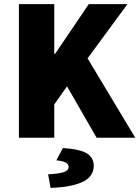

<svg xmlns="http://www.w3.org/2000/svg" viewBox="-20 -670 678 934"><path d="M72 0V-650H244V-408H248L412 -650H600L406 -386L638 0H450L306 -250L244 -162V0ZM226 244 214 178Q271 175 292.5 166.5Q314 158 314 142Q314 130 300.5 121.5Q287 113 254 110L286 50Q372 56 404 77Q436 98 436 136Q436 190 380.5 215.5Q325 241 226 244Z"/></svg>

Font: Source Sans 3 Black
Style: Regular
Weight: 900
Designer: Paul D. Hunt
Foundry: Adobe
Version: Version 3.046;hotconv 1.0.118;makeotfexe 2.5.65603